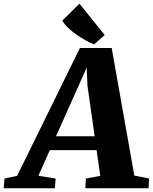

<svg xmlns="http://www.w3.org/2000/svg" viewBox="-100 -1003 814 1023"><path d="M-8.8 -65.9 -76.2 -51.8 -80.1 0H192.4L196.3 -51.8L104.5 -66.4L165.5 -203.1H414.6L434.1 -65.9L357.4 -51.8L355 0H691.4L694.3 -51.8L615.7 -67.4L495.1 -747.1H325.7ZM198.2 -276.9 361.8 -642.6 366.2 -545.4 404.3 -276.9ZM401.4 -766.6 458 -816.4 323.2 -983.4 231.9 -893.1C260.7 -840.8 354.5 -784.2 401.4 -766.6Z"/></svg>

Font: Merriweather
Style: Heavy Italic
Weight: 900
Italic angle: -7.5°
Designer: Eben Sorkin
Foundry: Eben Sorkin
Version: Version 1.001